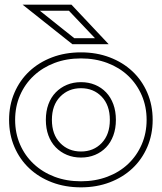

<svg xmlns="http://www.w3.org/2000/svg" viewBox="-20 -784 695 825"><path d="M45 -269Q45 -212 66 -163.5Q87 -115 125 -79.5Q163 -44 214.5 -24.5Q266 -5 328 -5Q389 -5 441 -24.5Q493 -44 530.5 -79.5Q568 -115 589 -163.5Q610 -212 610 -269Q610 -326 589 -374.5Q568 -423 530.5 -458.5Q493 -494 441 -513.5Q389 -533 328 -533Q266 -533 214.5 -513.5Q163 -494 125 -458.5Q87 -423 66 -374.5Q45 -326 45 -269ZM19 -269Q19 -332 42 -385.5Q65 -439 106 -477.5Q147 -516 203.5 -537.5Q260 -559 328 -559Q395 -559 451.5 -537.5Q508 -516 549 -477.5Q590 -439 613 -385.5Q636 -332 636 -269Q636 -206 613 -152.5Q590 -99 549 -60.5Q508 -22 451.5 -0.5Q395 21 328 21Q260 21 203.5 -0.5Q147 -22 106 -60.5Q65 -99 42 -152.5Q19 -206 19 -269ZM478 -269Q478 -232 467 -202Q456 -172 436 -151Q416 -130 388.5 -118.5Q361 -107 328 -107Q295 -107 267.5 -118.5Q240 -130 219.5 -151Q199 -172 188 -202Q177 -232 177 -269Q177 -306 188 -336Q199 -366 219.5 -387Q240 -408 267.5 -419.5Q295 -431 328 -431Q361 -431 388.5 -419.5Q416 -408 436 -387Q456 -366 467 -336Q478 -306 478 -269ZM452 -269Q452 -332 417 -368.5Q382 -405 328 -405Q274 -405 238.5 -368.5Q203 -332 203 -269Q203 -206 238.5 -169.5Q274 -133 328 -133Q382 -133 417 -169.5Q452 -206 452 -269ZM299 -620H388L276 -738H151ZM77 -764H287L447 -594H291Z"/></svg>

Font: CMG Sans Outline
Style: Outline
Weight: 700
Designer: Julieta Ulanovsky
Foundry: Julieta Ulanovsky
Version: Version 7.200